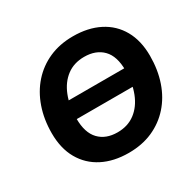

<svg xmlns="http://www.w3.org/2000/svg" viewBox="-156 -894 1107 1082"><g transform="rotate(-30 398.0 -352.5)"><path d="M145 -301 163 -415H680L661 -301ZM388 11Q291 11 218.5 -26Q146 -63 106 -133Q66 -203 66 -302Q66 -392 92.5 -468Q119 -544 168.5 -599.5Q218 -655 287 -685.5Q356 -716 442 -716Q540 -716 612.5 -679Q685 -642 724.5 -572Q764 -502 764 -404Q764 -313 738 -237Q712 -161 662.5 -105.5Q613 -50 544 -19.5Q475 11 388 11ZM391 -121Q458 -121 505.5 -157Q553 -193 578 -256.5Q603 -320 603 -401Q603 -494 559 -539Q515 -584 439 -584Q372 -584 325 -548.5Q278 -513 253 -450Q228 -387 228 -304Q228 -212 271.5 -166.5Q315 -121 391 -121Z"/></g></svg>

Font: Nunito Sans 12pt ExtraBold
Style: Italic
Weight: 800
Italic angle: -9°
Designer: Vernon Adams
Foundry: Vernon Adams
Version: Version 3.101;gftools[0.9.27]